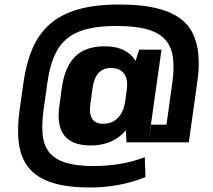

<svg xmlns="http://www.w3.org/2000/svg" viewBox="-20 -760 942 850"><path d="M379 70Q275 70 208.5 48Q142 26 107 -17.5Q72 -61 63.5 -125.5Q55 -190 67 -275L84 -395Q96 -480 123.5 -544.5Q151 -609 200 -652.5Q249 -696 324.5 -718Q400 -740 508 -740Q601 -740 665.5 -725.5Q730 -711 771.5 -682.5Q813 -654 833.5 -612Q854 -570 858.5 -515.5Q863 -461 853 -395L816 -130H637L649 -208H717L743 -395Q752 -459 745.5 -506Q739 -553 712 -584Q685 -615 632 -630Q579 -645 495 -645Q416 -645 361.5 -630.5Q307 -616 272.5 -585.5Q238 -555 218.5 -507.5Q199 -460 190 -395L173 -275Q164 -210 169 -162.5Q174 -115 198.5 -85Q223 -55 270.5 -40Q318 -25 392 -25Q458 -25 514.5 -35Q571 -45 621 -64L624 24Q570 46 508 58Q446 70 379 70ZM382 -116Q300 -116 265 -160Q230 -204 243 -293L254 -373Q267 -464 312.5 -509.5Q358 -555 444 -555Q525 -555 566 -509.5Q607 -464 596 -383L582 -292Q571 -210 517.5 -163Q464 -116 382 -116ZM436 -212Q476 -212 501.5 -237.5Q527 -263 534 -310L541 -361Q548 -408 529.5 -433.5Q511 -459 471 -459Q437 -459 416.5 -437Q396 -415 390 -372L380 -298Q374 -257 388 -234.5Q402 -212 436 -212ZM532 -292 544 -379 596 -540H695L637 -130H540Z"/></svg>

Font: Pathway Extreme SemiCondensed
Style: Bold Italic
Weight: 700
Width: 4
Italic angle: -8°
Version: Version 1.001;gftools[0.9.26]